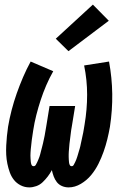

<svg xmlns="http://www.w3.org/2000/svg" viewBox="-20 -805 540 833"><path d="M107 8Q87 8 69.5 -1Q52 -10 40.5 -24.5Q29 -39 22.5 -57Q16 -75 12 -94.5Q8 -114 7 -133.5Q6 -153 7 -173.5Q8 -194 10 -214.5Q12 -235 15 -255Q21 -291 30.5 -327.5Q40 -364 52.5 -399.5Q65 -435 80 -470Q95 -505 113 -538L211 -496Q194 -466 180.5 -434.5Q167 -403 156.5 -371Q146 -339 137.5 -305.5Q129 -272 124 -239Q123 -232 122 -225.5Q121 -219 120 -212Q119 -205 118 -198.5Q117 -192 116.5 -185Q116 -178 115 -171Q114 -164 113.5 -157.5Q113 -151 112.5 -144Q112 -137 112 -130.5Q112 -124 112.5 -117.5Q113 -111 113.5 -104Q114 -97 116.5 -90.5Q119 -84 126 -84Q132 -84 135.5 -90Q139 -96 141.5 -101.5Q144 -107 146.5 -113Q149 -119 151 -124.5Q153 -130 154.5 -136Q156 -142 157.5 -148Q159 -154 160.5 -159.5Q162 -165 163.5 -171Q165 -177 166.5 -183Q168 -189 169 -194.5Q170 -200 171.5 -206Q173 -212 174 -218Q175 -224 176 -230Q177 -236 178 -241.5Q179 -247 180 -253Q181 -259 182 -265L195 -345H306L293 -265Q292 -259 291 -253Q290 -247 289 -241.5Q288 -236 287.5 -230Q287 -224 286 -218Q285 -212 284.5 -206Q284 -200 283 -194Q282 -188 281.5 -182.5Q281 -177 280.5 -171Q280 -165 279.5 -159Q279 -153 278.5 -147Q278 -141 278 -135.5Q278 -130 278 -124Q278 -118 278.5 -112Q279 -106 279.5 -100.5Q280 -95 282.5 -89.5Q285 -84 291 -84Q297 -84 300 -90Q303 -96 306 -101.5Q309 -107 311 -113Q313 -119 315 -124.5Q317 -130 318.5 -136Q320 -142 322 -148Q324 -154 325.5 -159.5Q327 -165 328.5 -171Q330 -177 331 -183Q332 -189 333.5 -194.5Q335 -200 336 -206Q337 -212 338.5 -218Q340 -224 341 -229.5Q342 -235 343 -241Q344 -247 345 -253Q346 -259 347 -265Q358 -330 358 -394Q358 -458 345 -521L453 -538Q466 -468 467 -397.5Q468 -327 457 -255Q452 -227 445.5 -200.5Q439 -174 429.5 -147Q420 -120 407 -94Q394 -68 375.5 -45.5Q357 -23 331 -7.5Q305 8 278 8Q262 8 248.5 2Q235 -4 226.5 -15Q218 -26 213 -39.5Q208 -53 205 -67Q197 -52 187 -39Q177 -26 165 -14.5Q153 -3 137.5 2.5Q122 8 107 8ZM277 -583 222 -637 383 -785 452 -715Z"/></svg>

Font: Iosevka Curly Slab HvObl
Style: Regular
Weight: 900
Italic angle: -9°
Monospace: yes
Designer: Belleve Invis
Foundry: Belleve Invis
Version: Version 11.1.0; ttfautohint (v1.8.3)